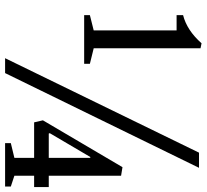

<svg xmlns="http://www.w3.org/2000/svg" viewBox="-49 -763 812 754"><g transform="rotate(90 357.0 -386.0)"><path d="M208.5 0 579.5 -761.5H639L267 0ZM39.5 -310.5V-333L99.5 -348V-673.5H39.5V-699Q99 -714 150 -771.5L169.5 -767.5V-348L230.5 -333V-310.5ZM542 0V-22.5L600 -36.5V-114H460.5L452.5 -148.5L636.5 -461L670 -455.5V-171.5H714.5V-114H670V-36.5L712.5 -22.5V0ZM504.5 -171.5H600V-334.5H596.5L503 -175.5Z"/></g></svg>

Font: Libre Caslon Condensed
Style: Regular
Weight: 400
Designer: Pablo Impallari, Rodrigo Fuenzalida, Katja Schimmel, Ertekin Erdin
Foundry: Pablo Impallari, Rodrigo Fuenzalida
Version: Version 2.000; ttfautohint (v1.8.4.7-5d5b);gftools[0.9.33]